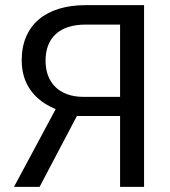

<svg xmlns="http://www.w3.org/2000/svg" viewBox="-20 -731 665 751"><path d="M449.7 0H543.5V-710.9H314.9C161.1 -710.9 64.9 -634.3 64.9 -495.6C64.9 -419.9 96.7 -364.3 155.8 -325.7C168.9 -317.4 182.6 -310.5 197.8 -304.2L34.7 0H134.8L280.8 -277.3H449.7ZM243.2 -362.3C187.5 -382.3 158.2 -430.2 158.2 -493.7C158.2 -581.1 210.4 -634.8 314.9 -634.8H449.7V-352.1H307.1C283.2 -352.1 261.7 -355.5 243.2 -362.3Z"/></svg>

Font: Bert Sans
Style: Regular
Weight: 400
Designer: Christian Robertson (Google), Cristiano Sobral
Foundry: Google, Cristiano Sobral
Version: Version 3.101